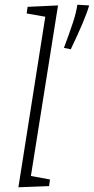

<svg xmlns="http://www.w3.org/2000/svg" viewBox="-20 -791 398 814"><path d="M97 -762 226 -768 111 -45 192 -30 188 -2 58 3 172 -720 93 -734ZM251 -588Q275 -652 289 -694.5Q303 -737 308 -771L358 -768Q342 -711 280 -582Z"/></svg>

Font: Bitter Pro Light
Style: Italic
Weight: 300
Italic angle: -9°
Designer: Sol Matas, and Bitter project Authors
Foundry: Sol Matas
Version: Version 1.010